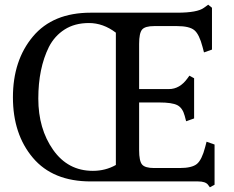

<svg xmlns="http://www.w3.org/2000/svg" viewBox="-20 -772 996 817"><path d="M366 -718H734Q820 -718 848 -739L866 -752L882 -739V-561L848 -549L842 -572Q828 -626 807 -643.5Q786 -661 733 -661H636Q597 -661 584.5 -646Q572 -631 572 -585V-393H699Q745 -393 778 -439L786 -450L806 -439V-268L772 -256L766 -279Q757 -313 734.5 -324.5Q712 -336 657 -336H572V-133Q572 -87 584.5 -72Q597 -57 636 -57H744Q797 -57 818 -74.5Q839 -92 853 -146L859 -169L893 -157V14L873 25L865 14Q854 0 823 0H366Q205 0 120 -100.5Q35 -201 35 -358Q35 -515 120 -616.5Q205 -718 366 -718ZM375 -45Q429 -45 473 -70V-633Q419 -674 358.5 -674Q298 -674 255 -646.5Q212 -619 188 -572Q143 -481 143 -352.5Q143 -224 206 -134.5Q269 -45 375 -45Z"/></svg>

Font: Gabriela
Style: Regular
Weight: 400
Designer: Eduardo Rodriguez Tunni
Foundry: Eduardo Rodriguez Tunni
Version: Version 1.003